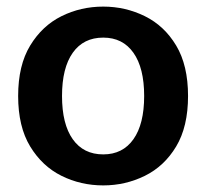

<svg xmlns="http://www.w3.org/2000/svg" viewBox="-20 -551 624 582"><path d="M293 11Q225 11 166.5 -18Q108 -47 71.5 -107Q35 -167 35 -260Q35 -353 71.5 -413Q108 -473 166.5 -502Q225 -531 293 -531Q360 -531 419 -502Q478 -473 514 -413Q550 -353 550 -260Q550 -167 514 -107Q478 -47 419 -18Q360 11 293 11ZM293 -83Q352 -83 384.5 -129Q417 -175 417 -260Q417 -345 384.5 -391Q352 -437 293 -437Q233 -437 200.5 -391Q168 -345 168 -260Q168 -175 200.5 -129Q233 -83 293 -83Z"/></svg>

Font: Murecho Medium
Style: Regular
Weight: 500
Designer: Neil Summerour
Foundry: Positype
Version: Version 1.010; ttfautohint (v1.8.3)